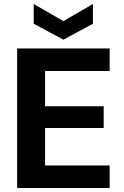

<svg xmlns="http://www.w3.org/2000/svg" viewBox="-20 -943 622 963"><path d="M66 0V-700H530V-587H206V-410H500V-301H206V-113H530V0ZM298 -744 149 -824V-923L298 -837L446 -923V-824Z"/></svg>

Font: DM Sans 24pt ExtraBold
Style: Regular
Weight: 800
Designer: Colophon Foundry, Jonny Pinhorn
Foundry: Colophon Foundry
Version: Version 4.004;gftools[0.9.30]